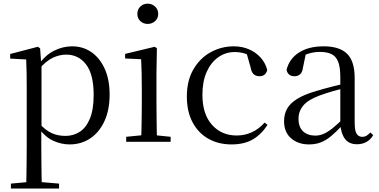

<svg xmlns="http://www.w3.org/2000/svg" viewBox="-20 -788 2104 1067"><path d="M40.5 259.8V232.4L151.7 222.2H189.5L308.2 232.4V259.8ZM125.5 259.8Q126.5 225.6 127 185.1Q127.5 144.5 128 103.1Q128.5 61.7 128.5 26.7V-286.8Q128.5 -338.2 128 -379.5Q127.5 -420.7 125.5 -457.5L36.5 -462.4V-487.9L189.9 -528L202.9 -519.6L208.9 -435.3L210.7 -430.1V-78.7L209.5 -68.7V26.5Q209.5 60.7 210 102.2Q210.5 143.7 211 184.7Q211.5 225.6 212.5 259.8ZM366.6 14.6Q322.1 14.6 277.2 -5.1Q232.3 -24.9 194.2 -77.1H181.4L195.3 -105.1Q232.5 -63.7 267.4 -48.2Q302.2 -32.7 343.5 -32.7Q387.2 -32.7 422.6 -55.1Q458.1 -77.6 479.3 -128.1Q500.5 -178.6 500.5 -260.8Q500.5 -374.9 458.5 -429.7Q416.4 -484.5 347.9 -484.5Q310.4 -484.5 273 -466.8Q235.5 -449.1 191.2 -398.2L180.6 -425H191.5Q230.9 -481.5 280.2 -506.1Q329.6 -530.6 380.3 -530.6Q441.5 -530.6 488.2 -498Q535 -465.4 562.1 -405.4Q589.2 -345.3 589.2 -262.6Q589.2 -177.1 560.5 -114.8Q531.7 -52.4 481.4 -18.9Q431.2 14.6 366.6 14.6Z M681.3 0V-27.8L791.1 -38.6H822.5L928.3 -27.8V0ZM764.3 0Q765.3 -24.4 766.2 -65.3Q767.1 -106.3 767.6 -150.7Q768.1 -195.1 768.1 -228.5V-288.8Q768.1 -339.6 767.2 -380.6Q766.3 -421.6 764.3 -458.9L675.3 -463V-488.6L839.7 -528L851.9 -519.8L849.5 -380.2V-228.5Q849.5 -195.1 850 -150.7Q850.5 -106.3 851.1 -65.3Q851.7 -24.4 852.7 0ZM800.8 -655Q776.9 -655 760.1 -670.5Q743.3 -686 743.3 -711.1Q743.3 -735.9 760.1 -751.8Q776.9 -767.7 800.8 -767.7Q824.2 -767.7 841.7 -751.8Q859.2 -735.9 859.2 -711.1Q859.2 -686 841.7 -670.5Q824.2 -655 800.8 -655Z M1266.6 14.6Q1193.8 14.6 1137.8 -17.1Q1081.8 -48.8 1050.1 -108.5Q1018.4 -168.3 1018.4 -251.4Q1018.4 -340.7 1055.2 -403.2Q1091.9 -465.8 1151.5 -498.2Q1211 -530.6 1279.8 -530.6Q1324.5 -530.6 1362.7 -514.4Q1400.9 -498.1 1427.7 -468.8Q1454.5 -439.5 1465.2 -399.3Q1456.3 -364.4 1422.7 -364.4Q1402 -364.4 1389.6 -375.7Q1377.1 -386.9 1372.7 -413.5L1347.7 -501.6L1397.8 -461.9Q1367.5 -482.4 1340.4 -490.6Q1313.3 -498.8 1285 -498.8Q1233.9 -498.8 1192.9 -469.9Q1152 -441 1128.5 -388.2Q1104.9 -335.4 1104.9 -261.5Q1104.9 -153.9 1157.9 -94.5Q1210.8 -35 1295.2 -35Q1340 -35 1378.9 -52.7Q1417.9 -70.3 1450.8 -106.9L1466.6 -93.9Q1433.6 -42.3 1385.9 -13.8Q1338.2 14.6 1266.6 14.6Z M1696.7 14.6Q1637.5 14.6 1598.1 -19.1Q1558.6 -52.8 1558.6 -115.1Q1558.6 -153.9 1575.8 -184.3Q1592.9 -214.6 1632.4 -239Q1671.9 -263.5 1737.9 -282.3Q1779.8 -294.9 1825.8 -306.7Q1871.8 -318.5 1911.8 -327.7V-303.3Q1871.8 -293.3 1830.7 -281.5Q1789.6 -269.7 1755.6 -257Q1692.3 -233.6 1665.6 -201.7Q1638.9 -169.7 1638.9 -128.2Q1638.9 -81.6 1664.5 -58Q1690.2 -34.4 1732.1 -34.4Q1754.6 -34.4 1776.6 -43.3Q1798.6 -52.2 1826.7 -74.2Q1854.7 -96.3 1892.8 -134.4L1901.5 -87.1H1877.9Q1846.7 -53.7 1819.5 -31.1Q1792.2 -8.4 1763.1 3.1Q1734 14.6 1696.7 14.6ZM1963.8 13.6Q1919.1 13.6 1896.8 -16.6Q1874.5 -46.7 1871.2 -99.7V-103.3V-359Q1871.2 -415 1859.1 -445.3Q1846.9 -475.6 1821.7 -487.6Q1796.6 -499.6 1757 -499.6Q1728.3 -499.6 1699.1 -491.4Q1669.9 -483.2 1636.7 -464.7L1680.2 -491.9L1663.8 -412.7Q1660.2 -386 1647.7 -375.2Q1635.1 -364.3 1616.4 -364.3Q1580.2 -364.3 1572.5 -399.7Q1587.4 -461 1641.1 -495.8Q1694.8 -530.6 1779.2 -530.6Q1866.5 -530.6 1908.8 -489.2Q1951 -447.8 1951 -354.6V-107.7Q1951 -60.8 1962.1 -44.2Q1973.1 -27.5 1993.4 -27.5Q2006 -27.5 2016 -33.2Q2026 -38.8 2038.4 -52.1L2054.1 -36.7Q2038.2 -10.7 2015.6 1.4Q1993 13.6 1963.8 13.6Z"/></svg>

Font: Noto Serif SC ExtraLight
Style: Regular
Weight: 200
Designer: Ryoko NISHIZUKA 西塚涼子 (kana & ideographs); Frank Grießhammer (Latin, Greek & Cyrillic); Wenlong ZHANG 张文龙 (bopomofo); San
Foundry: Adobe
Version: Version 2.002-H1;hotconv 1.1.0;makeotfexe 2.6.0